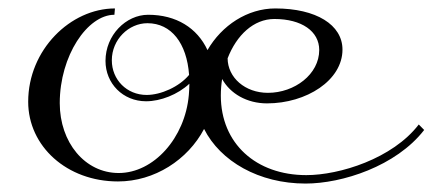

<svg xmlns="http://www.w3.org/2000/svg" viewBox="-20 -425 1025 455"><path d="M428.8 -226.6C428.7 -218 428.3 -209.2 427.5 -200C418.6 -97.9 344.1 -15 261.3 -15C181.2 -15 121.6 -87.6 121.6 -180.6C121.6 -293 187.3 -390 251.1 -390L252.4 -405C147.3 -405 46.8 -307.2 46.8 -183.9C46.8 -78.2 138.7 5 259.6 5C346.2 5 425.1 -46.3 463.6 -119.4C502.3 -42.8 593.5 10 704.1 10C790.6 10 918.7 -31 985.2 -117L972.4 -130C910.3 -49 784.6 -10 705.9 -10C587.1 -10 503.3 -84.6 503.3 -198.7C503.3 -212.1 504.5 -225.9 506.4 -237.8C525.4 -203.3 565 -180 612.7 -180C706.4 -180 791.6 -234.7 791.6 -307.5C791.6 -366.3 729.2 -405 632.4 -405C566.5 -405 505.6 -365 471.7 -306.3C447.3 -358.8 397.7 -390 331.1 -390C278.6 -390 230 -341.8 230 -280.7C230 -227.1 271.3 -185 326.2 -185C360.5 -185 401.3 -200.9 428.8 -226.6ZM630.2 -380C695 -380 736.5 -350.8 736.5 -306.5C736.5 -249 678.1 -205 614.9 -205C560.9 -205 519.7 -241 519.4 -286.8C540.7 -341.8 581.1 -380 630.2 -380ZM428.1 -247.5C404.6 -219.3 361.4 -200 327.5 -200C280.5 -200 245 -236.1 245 -282.1C245 -331.4 285 -370 329.4 -370C386 -370 422.7 -322.6 428.1 -247.5Z"/></svg>

Font: Galberik
Style: Regular
Weight: 400
Designer: Gluk
Foundry: Gluk
Version: Version 0.50